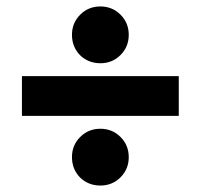

<svg xmlns="http://www.w3.org/2000/svg" viewBox="-20 -647 622 595"><path d="M228 -97Q203 -123 203 -160Q203 -197 228.5 -222.5Q254 -248 291 -248Q328 -248 353.5 -222.5Q379 -197 379 -160Q379 -123 353.5 -97.5Q328 -72 291 -72Q254 -72 228 -97ZM228 -476Q203 -502 203 -539Q203 -576 228.5 -601.5Q254 -627 291 -627Q328 -627 353.5 -601.5Q379 -576 379 -539Q379 -502 353.5 -476.5Q328 -451 291 -451Q254 -451 228 -476ZM48 -411H534V-288H48Z"/></svg>

Font: Montserrat_am3
Style: Bold
Weight: 700
Designer: Julieta Ulanovsky
Foundry: Julieta Ulanovsky. Armenina letters added by Vahan Hovhannisyan
Version: Version 2.001